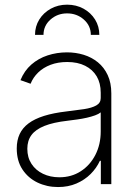

<svg xmlns="http://www.w3.org/2000/svg" viewBox="-20 -773 578 806"><path d="M223.6 12.2Q176.8 12.2 137.2 -6.8Q97.7 -25.9 74 -62Q50.3 -98.1 50.3 -149.9Q50.3 -184.1 62.5 -210.2Q74.7 -236.3 99.9 -255.1Q125 -273.9 164.6 -286.4Q204.1 -298.8 258.8 -305.2Q300.3 -310.1 332.8 -314.9Q365.2 -319.8 384 -330.3Q402.8 -340.8 402.8 -361.3V-383.8Q402.8 -423.8 386 -452.4Q369.1 -481 337.6 -496.8Q306.2 -512.7 262.2 -512.7Q223.1 -512.7 192.4 -501Q161.6 -489.3 140.4 -468.8Q119.1 -448.2 108.4 -421.4L65.9 -436.5Q82 -476.1 111.6 -502Q141.1 -527.8 179.9 -540.5Q218.8 -553.2 261.2 -553.2Q297.9 -553.2 331.3 -543Q364.7 -532.7 390.9 -511.5Q417 -490.2 432.1 -457.8Q447.3 -425.3 447.3 -380.9V0H403.3V-98.1H399.4Q385.3 -67.4 360.4 -42.5Q335.4 -17.6 301 -2.7Q266.6 12.2 223.6 12.2ZM229 -28.8Q279.8 -28.8 318.8 -54Q357.9 -79.1 380.4 -122.8Q402.8 -166.5 402.8 -221.2V-301.3Q394.5 -294.4 379.2 -288.8Q363.8 -283.2 344.5 -278.8Q325.2 -274.4 304.2 -271.5Q283.2 -268.6 263.2 -266.1Q203.6 -259.3 166.5 -244.4Q129.4 -229.5 112.1 -206.1Q94.7 -182.6 94.7 -148.4Q94.7 -111.8 112.3 -85Q129.9 -58.1 160.4 -43.5Q190.9 -28.8 229 -28.8ZM261.7 -753.4Q299.8 -753.4 330.6 -736.6Q361.3 -719.7 379.2 -690.9Q397 -662.1 397 -626.5H361.3Q361.3 -665 332 -690.9Q302.7 -716.8 261.7 -716.8Q221.2 -716.8 191.9 -690.9Q162.6 -665 162.6 -626.5H127Q127 -662.1 144.8 -690.9Q162.6 -719.7 193.4 -736.6Q224.1 -753.4 261.7 -753.4Z"/></svg>

Font: Inter ExtraLight
Style: Regular
Weight: 250
Designer: Rasmus Andersson
Foundry: rsms
Version: Version 4.001;git-66647c0bb